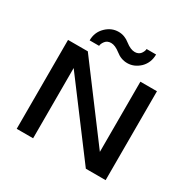

<svg xmlns="http://www.w3.org/2000/svg" viewBox="-159 -860 999 1010"><g transform="rotate(30 340.0 -355.0)"><path d="M227.5 -594.7C227.5 -603.2 231.8 -613 240.2 -624C248.7 -634.4 260.4 -639.6 275.4 -639.6C291.7 -639.6 310.2 -631.5 331.1 -615.2C351.9 -598.3 375 -589.8 400.4 -589.8C428.4 -589.8 453.8 -600.6 476.6 -622.1C498.7 -644.2 509.8 -671.9 509.8 -705.1H452.1C452.1 -696.6 448.2 -686.8 440.4 -675.8C432 -665.4 420.2 -660.2 405.3 -660.2C388.3 -660.2 369.5 -668.3 348.6 -684.6C327.8 -701.5 305 -710 280.3 -710C251.6 -710 226.2 -699.2 204.1 -677.7C181.3 -655.6 169.9 -627.9 169.9 -594.7ZM70.3 0H169.9V-426.7C325.7 -218.9 432.5 -76.6 490.2 0H509.8H594.7H610.4V-540H572.3H509.8V-236.3V-113.6C372 -297.8 265.5 -439.9 190.4 -540H169.9H127.9H120.1H85H70.3V-236.3Z"/></g></svg>

Font: Helmet
Style: Regular
Weight: 400
Designer: Carl Enlund
Version: 1.0